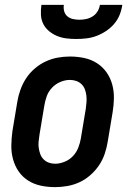

<svg xmlns="http://www.w3.org/2000/svg" viewBox="-20 -760 540 788"><path d="M206 8Q176 8 147.5 2Q119 -4 95.5 -19Q72 -34 56.5 -56.5Q41 -79 33.5 -106.5Q26 -134 26.5 -163.5Q27 -193 31 -222L51 -342Q55 -367 64 -392Q73 -417 87.5 -439Q102 -461 123 -479Q144 -497 168 -508Q192 -519 217 -523.5Q242 -528 267 -528Q297 -528 325.5 -522Q354 -516 377.5 -501Q401 -486 417 -463.5Q433 -441 440.5 -413.5Q448 -386 447.5 -356.5Q447 -327 442 -298L422 -178Q418 -153 409.5 -128Q401 -103 386 -81Q371 -59 350.5 -41Q330 -23 306 -12Q282 -1 256.5 3.5Q231 8 206 8ZM206 -88Q225 -88 245 -96Q265 -104 279.5 -119.5Q294 -135 301.5 -154.5Q309 -174 312 -193L332 -313Q334 -327 335 -340.5Q336 -354 334.5 -367.5Q333 -381 328.5 -393Q324 -405 315 -414Q306 -423 293.5 -427.5Q281 -432 267 -432Q248 -432 228.5 -424Q209 -416 194 -400.5Q179 -385 172 -365.5Q165 -346 162 -327L142 -207Q140 -193 138.5 -179.5Q137 -166 139 -152.5Q141 -139 145.5 -127Q150 -115 159 -106Q168 -97 180 -92.5Q192 -88 206 -88ZM293 -600Q272 -600 252 -602.5Q232 -605 214 -612.5Q196 -620 181 -632.5Q166 -645 157.5 -662Q149 -679 148 -699Q147 -719 150 -740H242Q240 -726 243.5 -713.5Q247 -701 256.5 -693Q266 -685 279 -682Q292 -679 306 -679Q320 -679 334 -682Q348 -685 360.5 -693Q373 -701 380.5 -713.5Q388 -726 390 -740H482Q479 -719 471 -699Q463 -679 448.5 -662Q434 -645 415 -632.5Q396 -620 376 -612.5Q356 -605 335 -602.5Q314 -600 293 -600Z"/></svg>

Font: Iosevka
Style: Bold Italic
Weight: 700
Italic angle: -9°
Monospace: yes
Designer: Belleve Invis
Foundry: Belleve Invis
Version: Version 32.5.0; ttfautohint (v1.8.4)